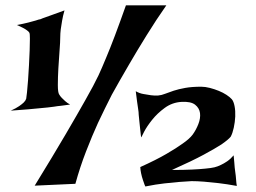

<svg xmlns="http://www.w3.org/2000/svg" viewBox="-20 -712 939 705"><path d="M478.5 -377Q492.2 -369.1 507.3 -366.7Q522.5 -364.3 534.2 -362.3Q547.9 -360.4 560.5 -361.3Q573.2 -362.3 586.4 -367.7Q599.6 -373 617.7 -378.9Q635.7 -384.8 660.2 -389.2Q684.6 -393.6 718.8 -393.6Q733.4 -393.6 750.5 -389.2Q767.6 -384.8 783.2 -378.4Q798.8 -372.1 811.5 -363.8Q824.2 -355.5 831.1 -347.7Q837.9 -339.8 841.3 -322.3Q844.7 -304.7 843.8 -284.2Q842.8 -263.7 838.4 -243.2Q834 -222.7 827.1 -210Q818.4 -199.2 793 -181.6Q770.5 -167 728 -144Q685.5 -121.1 611.3 -87.9Q655.3 -87.9 685.1 -89.4Q714.8 -90.8 733.4 -92.8Q754.9 -94.7 767.6 -97.7Q779.3 -100.6 791 -106.4Q801.8 -111.3 814 -119.6Q826.2 -127.9 837.9 -141.6Q839.8 -127 840.3 -115.7Q840.8 -104.5 841.8 -96.7Q842.8 -86.9 843.8 -81.1Q844.7 -74.2 845.7 -66.4Q846.7 -58.6 847.2 -49.3Q847.7 -40 849.6 -29.3Q812.5 -36.1 782.2 -39.6Q752 -43 729.5 -44.9Q704.1 -46.9 683.6 -46.9Q663.1 -45.9 637.7 -43.9Q615.2 -42 584 -38.6Q552.7 -35.2 513.7 -27.3Q510.7 -33.2 508.8 -39.6Q506.8 -45.9 504.9 -50.8Q502.9 -56.6 501 -63.5Q499 -70.3 498 -76.2Q497.1 -81.1 496.1 -87.4Q495.1 -93.8 495.1 -98.6Q553.7 -125 591.3 -147Q628.9 -168.9 650.4 -184.6Q675.8 -202.1 687.5 -217.8Q700.2 -235.4 708.5 -256.8Q716.8 -278.3 714.4 -296.9Q711.9 -315.4 696.3 -327.6Q680.7 -339.8 646.5 -337.9Q612.3 -335.9 585 -315.9Q557.6 -295.9 538.6 -272Q519.5 -248 509.3 -228.5Q499 -209 499 -208Q498 -207 497.1 -216.3Q496.1 -225.6 494.6 -238.8Q493.2 -252 491.7 -266.6Q490.2 -281.2 489.3 -291Q489.3 -299.8 487.3 -311.5Q485.4 -322.3 483.4 -338.4Q481.4 -354.5 478.5 -377ZM590.8 -692.4Q553.7 -639.6 518.1 -582Q482.4 -524.4 454.1 -475.6Q420.9 -418.9 390.6 -364.3Q365.2 -314.5 339.8 -260.7Q318.4 -213.9 295.9 -155.8Q273.4 -97.7 256.8 -37.1L107.4 -30.3Q175.8 -141.6 220.7 -218.3Q265.6 -294.9 293 -343.8Q325.2 -400.4 341.8 -435.5Q354.5 -462.9 370.1 -501Q383.8 -533.2 401.9 -581.1Q419.9 -628.9 442.4 -692.4ZM42 -620.1Q67.4 -625 84.5 -629.4Q101.6 -633.8 111.3 -636.7Q122.1 -640.6 128.9 -641.6Q134.8 -644.5 146.5 -648.4Q157.2 -652.3 173.8 -658.2Q190.4 -664.1 216.8 -673.8Q210.9 -653.3 208 -635.7Q205.1 -618.2 203.1 -604.5Q201.2 -588.9 201.2 -575.2Q201.2 -558.6 198.7 -526.4Q196.3 -494.1 194.3 -460.9Q192.4 -427.7 192.4 -399.9Q192.4 -372.1 197.3 -365.2Q201.2 -358.4 207 -352.5Q211.9 -347.7 219.2 -340.8Q226.6 -334 237.3 -328.1Q219.7 -325.2 204.6 -323.7Q189.5 -322.3 178.7 -320.3Q166 -318.4 155.3 -317.4Q143.6 -316.4 125 -314.5Q108.4 -312.5 82.5 -310.5Q56.6 -308.6 19.5 -305.7Q39.1 -314.5 50.3 -322.3Q61.5 -330.1 67.4 -335.9Q74.2 -342.8 76.2 -349.6Q77.1 -353.5 79.1 -372.6Q81.1 -391.6 83 -417.5Q85 -443.4 86.4 -472.2Q87.9 -501 88.9 -526.9Q89.8 -552.7 89.8 -570.3Q89.8 -587.9 87.9 -591.8Q85 -596.7 79.1 -600.6Q74.2 -604.5 64.9 -609.4Q55.7 -614.3 42 -620.1Z"/></svg>

Font: Lakki Reddy
Style: Regular
Weight: 400
Designer: Appaji Ambarisha Darbha
Version: Version 1.0.4; ttfautohint (v1.2.42-39fb)